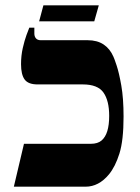

<svg xmlns="http://www.w3.org/2000/svg" viewBox="-20 -701 526 721"><path d="M32 0 70 -161H321Q347 -161 361.5 -173.5Q376 -186 383 -209Q390 -232 390 -266Q390 -323 368.5 -353.5Q347 -384 291 -384H121Q86 -384 72.5 -402.5Q59 -421 59 -460Q59 -492 65.5 -520.5Q72 -549 79.5 -569.5Q87 -590 90 -597H109V-575Q109 -564 115 -557Q121 -550 133 -550H309Q345 -550 369 -534Q393 -518 406 -488Q409 -482 418 -455Q427 -428 435.5 -380Q444 -332 444 -263Q444 -174 428.5 -124.5Q413 -75 389 -46Q370 -23 348 -11.5Q326 0 302 0ZM127 -621 143 -681H351L334 -621Z"/></svg>

Font: Frank Ruhl Libre
Style: Bold
Weight: 700
Designer: Yanek Iontef
Foundry: Fontef
Version: Version 6.004